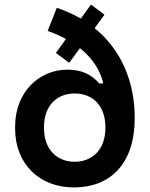

<svg xmlns="http://www.w3.org/2000/svg" viewBox="-20 -804 656 838"><path d="M307 14C462 12 568 -89 568 -289C568 -449 508 -588 393 -681L436 -740L377 -784L333 -723C301 -741 266 -757 228 -770L188 -669C217 -659 243 -647 268 -634L224 -573L282 -530L329 -594C381 -552 417 -500 431 -440H413C382 -476 339 -501 271 -500C149 -498 46 -401 46 -252V-242C46 -89 152 16 307 14ZM172 -245V-249C172 -343 228 -396 306 -396C384 -396 440 -343 440 -249V-245C440 -151 383 -98 306 -98C229 -98 172 -151 172 -245Z"/></svg>

Font: Meta Space
Style: Bold
Weight: 700
Designer: Meta Pool / Florian Karsten
Foundry: Meta Pool / Florian Karsten
Version: Version 2.000;Glyphs 3.1.1 (3137)